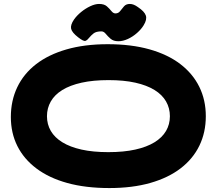

<svg xmlns="http://www.w3.org/2000/svg" viewBox="-20 -928 1098 973"><path d="M534 25Q414 25 321.5 -0.5Q229 -26 165 -74Q101 -122 68 -188Q35 -254 35 -335Q35 -418 67.5 -486Q100 -554 162.5 -602.5Q225 -651 316.5 -677.5Q408 -704 526 -704Q645 -704 737.5 -678Q830 -652 893.5 -603.5Q957 -555 990 -488Q1023 -421 1023 -339Q1023 -257 990.5 -190Q958 -123 895.5 -75Q833 -27 742 -1Q651 25 534 25ZM529 -157Q607 -157 665.5 -170Q724 -183 763 -207Q802 -231 821.5 -264.5Q841 -298 841 -339Q841 -380 821.5 -414Q802 -448 763 -472Q724 -496 666 -509Q608 -522 530 -522Q452 -522 393.5 -509Q335 -496 296 -472Q257 -448 237.5 -414Q218 -380 218 -339Q218 -298 237.5 -264.5Q257 -231 296 -207Q335 -183 393 -170Q451 -157 529 -157ZM482 -908Q508 -908 521.5 -896Q535 -884 544.5 -872Q554 -860 565 -860Q580 -860 589 -872Q598 -884 608.5 -896Q619 -908 638 -908Q648 -908 658 -904Q668 -900 679 -892Q712 -870 719 -849.5Q726 -829 708 -800Q696 -780 674.5 -761Q653 -742 628 -730.5Q603 -719 580 -719Q555 -719 540.5 -731.5Q526 -744 516 -756.5Q506 -769 494 -769Q467 -769 454 -758.5Q441 -748 433 -738Q423 -725 413.5 -721Q404 -717 376 -739Q345 -763 340.5 -782Q336 -801 355 -829Q369 -849 391 -867Q413 -885 437.5 -896.5Q462 -908 482 -908Z"/></svg>

Font: Fredoka Expanded
Style: Bold
Weight: 700
Width: 7
Designer: Ben Nathan
Foundry: Milena B. Brandão, Ben Nathan
Version: Version 2.001